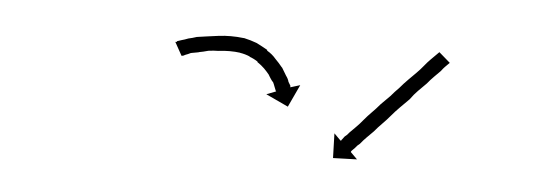

<svg xmlns="http://www.w3.org/2000/svg" viewBox="-27 -609 741 256"><g transform="rotate(5 343.5 -481.5)"><path d="M203 -541Q203 -541 203 -541.5Q203 -542 203 -542Q203 -542 203 -542Q203 -542 203 -542Q206 -543 209 -544Q209 -544 209 -544Q209 -544 209 -544Q209 -544 209 -544Q209 -544 209 -544Q213 -545 218 -547Q218 -547 218 -547Q218 -547 218 -547Q218 -547 218 -547Q218 -547 218 -547Q223 -548 229 -550Q229 -550 229 -550Q229 -550 229 -550Q229 -550 229 -550Q229 -550 229 -550Q236 -551 243 -552Q243 -552 243 -552Q243 -552 243 -552Q243 -552 243 -552Q243 -552 243 -552Q250 -553 258 -554Q258 -554 258 -554Q258 -554 258 -554Q258 -554 258 -554Q258 -554 258 -554Q266 -555 274 -555Q274 -555 274 -555Q274 -555 274 -555Q274 -555 274 -555Q274 -555 274 -555Q283 -555 291 -554Q291 -554 291.5 -554Q292 -554 292 -554Q292 -554 292 -554Q292 -554 292 -554Q301 -552 309 -549Q309 -549 309 -549Q309 -549 309 -549Q309 -549 309 -549Q309 -549 309 -549Q317 -545 324 -541Q324 -541 324 -541Q324 -541 324 -540Q324 -540 324 -540Q324 -540 324 -540Q331 -536 336 -530Q336 -530 336 -530Q336 -530 336 -530Q336 -530 336 -530Q336 -530 336 -530Q341 -525 345 -520Q345 -520 345.5 -519.5Q346 -519 346 -519Q346 -519 346 -519Q346 -519 346 -519Q349 -514 352 -509Q352 -509 352 -509Q352 -509 352 -509Q352 -509 352 -509Q352 -509 352 -509Q355 -505 356 -501Q356 -501 356 -501Q356 -501 356 -501Q356 -501 356 -501Q356 -501 356 -501Q358 -498 359 -496Q359 -496 359 -496Q359 -496 359 -496Q359 -496 359 -495.5Q359 -495 359 -495Q359 -495 359 -494L372 -498L358 -468L328 -482L341 -487Q340 -487 340 -488Q340 -488 340 -488Q340 -488 340 -488Q340 -488 340 -488Q340 -488 340 -488Q339 -490 338 -493Q338 -493 338 -493Q338 -493 338 -493Q338 -493 338 -493Q338 -493 338 -493Q337 -496 335 -500Q335 -500 335 -499.5Q335 -499 335 -499Q335 -499 335 -499Q335 -499 335 -499Q332 -503 329 -508Q329 -508 329 -508Q329 -508 329 -508Q330 -507 330 -507Q330 -507 330 -507Q326 -512 322 -516Q322 -516 322 -516Q322 -516 322 -516Q322 -516 322 -516Q322 -516 322 -516Q318 -520 312 -524Q312 -524 312.5 -524Q313 -524 313 -524Q313 -524 313 -524Q313 -524 313 -524Q307 -528 301 -530Q301 -530 301 -530Q301 -530 301 -530Q301 -530 301.5 -530Q302 -530 302 -530Q295 -533 288 -534Q288 -534 288 -534Q288 -534 288 -534Q289 -534 289 -534Q289 -534 289 -534Q282 -535 274 -535Q274 -535 274 -535Q274 -535 274 -535Q274 -535 274.5 -535Q275 -535 275 -535Q267 -535 259 -534Q259 -534 259.5 -534Q260 -534 260 -534Q260 -534 260 -534Q260 -534 260 -534Q253 -534 246 -533Q246 -533 246 -533Q246 -533 246 -533Q246 -533 246 -533Q246 -533 246 -533Q239 -531 233 -530Q233 -530 233 -530Q233 -530 233 -530Q233 -530 233.5 -530Q234 -530 234 -530Q228 -529 223 -528Q223 -528 223 -528Q223 -528 223 -528Q223 -528 223 -528Q223 -528 223 -528Q219 -526 216 -525Q216 -525 216 -525Q216 -525 216 -525Q216 -525 216 -525Q216 -525 216 -525Q214 -524 212 -523Q212 -523 212 -523Q212 -523 212 -524Q212 -524 212 -524Q212 -524 212 -524Q211 -523 211 -523L201 -541Q202 -541 203 -541ZM566 -543Q564 -541 562 -539Q560 -537 557 -533Q552 -528 549 -525Q544 -520 540 -515Q534 -509 529 -504Q524 -499 519 -492Q513 -486 507 -480Q501 -474 496 -468Q491 -462 485 -456Q480 -451 475 -445Q470 -440 466 -436Q462 -432 458 -427Q455 -425 452 -421Q451 -420 450 -419Q449 -418 448 -417Q447 -416 447 -415L456 -406L424 -405L423 -438L432 -429Q433 -429 433 -429.5Q433 -430 434 -431Q435 -432 437 -435Q440 -437 443 -441Q447 -445 451 -449Q456 -454 460 -459Q465 -465 470 -470Q476 -476 481 -482Q487 -488 493 -494Q498 -500 504 -506Q509 -512 515 -518Q520 -523 525 -528Q530 -533 534 -538Q538 -543 542 -547Q545 -550 548 -553Q549 -554 550 -555Q551 -556 552 -557Q552 -557 552.5 -557.5Q553 -558 553 -558L568 -545Q568 -545 566 -543Z"/></g></svg>

Font: FRB American Cursive Just Arrows Thin
Style: Italic
Weight: 100
Italic angle: -25°
Version: Version 2.0;Modular Font Editor K font №1